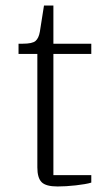

<svg xmlns="http://www.w3.org/2000/svg" viewBox="-20 -670 380 694"><path d="M188 4Q146 4 130.5 -11.5Q115 -27 115 -65V-475H47V-512H62Q97 -512 108.5 -522Q120 -532 124 -555L139 -650H173V-512H310V-475H173V-37H310V-10Q301 -7 286 -4.5Q271 -2 254 0Q237 2 219.5 3Q202 4 188 4Z"/></svg>

Font: IBM Plex Serif Light
Style: Regular
Weight: 300
Designer: Mike Abbink, Paul van der Laan, Pieter van Rosmalen
Foundry: Bold Monday
Version: Version 3.001